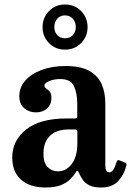

<svg xmlns="http://www.w3.org/2000/svg" viewBox="-20 -825 583 855"><path d="M34.5 -124Q34.5 -199 96.2 -248.2Q158 -297.5 276.5 -297.5H311Q319.5 -297.5 321.8 -299.5Q324 -301.5 324 -310.5V-362Q324 -408.5 309.8 -440.8Q295.5 -473 247.5 -473Q221 -473 199.5 -464.2Q178 -455.5 178 -443.5Q178 -435.5 185.8 -430.8Q193.5 -426 201.2 -417.5Q209 -409 209 -388.5Q209 -359.5 189.5 -342Q170 -324.5 140 -324.5Q110 -324.5 88 -343Q66 -361.5 66 -397Q66 -435.5 92.2 -465.8Q118.5 -496 165 -513.5Q211.5 -531 272.5 -531Q339.5 -531 378.2 -509Q417 -487 433 -449.5Q449 -412 449 -364.5V-87.5Q449 -57.5 467.5 -57.5Q486 -57.5 499.5 -105Q502 -114 511.5 -111L538.5 -100Q545 -97.5 542.5 -88Q533.5 -48.5 506.8 -19.2Q480 10 431.5 10H431Q396.5 10 377 -0.2Q357.5 -10.5 347.8 -25.5Q338 -40.5 332 -54Q328.5 -63.5 325 -64.2Q321.5 -65 315.5 -55Q307.5 -42.5 293 -27.2Q278.5 -12 252.2 -1Q226 10 182.5 10Q113.5 10 74 -24.8Q34.5 -59.5 34.5 -124ZM173.5 -142Q173.5 -99 192.5 -80.5Q211.5 -62 238 -62Q274.5 -62 299.5 -94.8Q324.5 -127.5 324.5 -188V-237.5Q324.5 -248.5 315 -248.5H285.5Q231.5 -248.5 202.5 -220.2Q173.5 -192 173.5 -142ZM269.5 -604Q226 -604 197.8 -633.5Q169.5 -663 169.5 -704Q169.5 -745.5 197.8 -775.2Q226 -805 269.5 -805Q313.5 -805 341.8 -775.2Q370 -745.5 370 -704Q370 -663 341.5 -633.5Q313 -604 269.5 -604ZM269.5 -654.5Q291 -654.5 304.2 -668.5Q317.5 -682.5 317.5 -704.5Q317.5 -727 304.2 -741.8Q291 -756.5 269.5 -756.5Q248 -756.5 235 -741.8Q222 -727 222 -704.5Q222 -682.5 235 -668.5Q248 -654.5 269.5 -654.5Z"/></svg>

Font: Besley* Narrow Semi
Style: Regular
Weight: 600
Width: 4
Designer: Owen Earl
Foundry: indestructible type*
Version: Version 3.000; ttfautohint (v1.8.3)